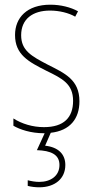

<svg xmlns="http://www.w3.org/2000/svg" viewBox="-20 -557 396 817"><path d="M258 145C258 99 228 69 172 63L196 8C278 -1 318 -52 318 -126C318 -218 256 -245 183 -282C114 -318 70 -342 70 -407C70 -476 119 -512 193 -512C232 -512 273 -502 300 -486L312 -509C281 -526 239 -537 194 -537C95 -537 44 -482 44 -408C44 -324 102 -294 177 -256C245 -223 291 -200 291 -128C291 -57 252 -16 167 -16C119 -16 73 -30 37 -53V-22C64 -6 111 10 167 10H170L137 82C196 84 233 100 233 145C233 192 195 217 147 217C131 217 113 214 98 210V234C113 238 131 240 147 240C214 240 258 203 258 145Z"/></svg>

Font: Noto Sans Sinhala UI Condensed Thin
Style: Regular
Weight: 100
Width: 3
Designer: Jelle Bosma - Monotype Design Team
Foundry: Monotype Imaging Inc.
Version: Version 2.006